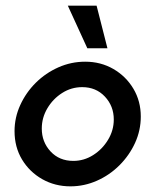

<svg xmlns="http://www.w3.org/2000/svg" viewBox="-20 -645 547 676"><path d="M227.8 11.1Q173.6 11.1 128.8 -14.2Q84 -39.6 57.6 -83.3Q31.2 -127.1 31.2 -183.3Q31.2 -231.2 51.4 -275.3Q71.5 -319.4 106.2 -353.8Q141 -388.2 185.8 -408Q230.6 -427.8 279.9 -427.8Q334.7 -427.8 379.2 -402.1Q423.6 -376.4 449.7 -332.6Q475.7 -288.9 475.7 -234.7Q475.7 -186.1 455.6 -142Q435.4 -97.9 400.7 -63.2Q366 -28.5 321.2 -8.7Q276.4 11.1 227.8 11.1ZM238.2 -78.5Q275.7 -78.5 308 -99Q340.3 -119.4 360.4 -152.8Q380.6 -186.1 380.6 -224.3Q380.6 -271.5 349.3 -304.9Q318.1 -338.2 269.4 -338.2Q231.2 -338.2 199 -317.7Q166.7 -297.2 146.9 -263.9Q127.1 -230.6 127.1 -192.4Q127.1 -145.1 158 -111.8Q188.9 -78.5 238.2 -78.5ZM287.5 -475 218.8 -625H320.1L358.3 -475Z"/></svg>

Font: Afacad Medium
Style: Italic
Weight: 500
Italic angle: -14°
Designer: Kristian Moeller
Foundry: Dicotype
Version: Version 1.000; ttfautohint (v1.8.4.7-5d5b)